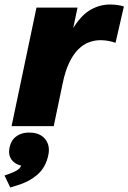

<svg xmlns="http://www.w3.org/2000/svg" viewBox="-50 -561 571 854"><path d="M1.5 0 112.3 -527.3H294.9L268.6 -403.3L257.3 -405.3Q300.3 -483.9 344.7 -512.5Q389.2 -541 439.5 -541Q455.1 -541 471.2 -538.8Q487.3 -536.6 501 -532.2L463.9 -370.6Q448.7 -376 431.2 -379.2Q413.6 -382.3 397.5 -382.3Q371.1 -382.3 345.9 -373Q320.8 -363.8 298.6 -342Q276.4 -320.3 258.3 -283Q240.2 -245.6 228.5 -189L189 0ZM-4.4 272.9 -29.8 219.7 -16.1 214.8Q17.1 203.1 30 193.6Q43 184.1 45.9 168.9L47.9 160.2L61.5 178.7Q22.9 174.8 3.9 152.3Q-15.1 129.9 -7.3 94.2Q0 59.1 27.6 42.2Q55.2 25.4 93.8 29.3Q133.3 33.2 153.3 60.8Q173.3 88.4 165 128.4Q153.8 183.1 116.9 215.3Q80.1 247.6 25.4 263.7Z"/></svg>

Font: Schibsted Grotesk Black
Style: Italic
Weight: 900
Italic angle: -12°
Designer: Bakken & Baeck AS, Henrik Kongsvoll
Foundry: Schibsted ASA
Version: Version 1.100;gftools[0.9.25]